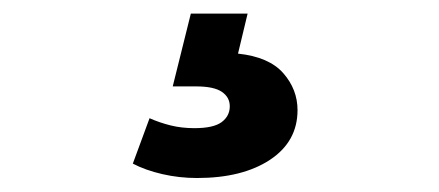

<svg xmlns="http://www.w3.org/2000/svg" viewBox="-20 -28 640 280"><path d="M267.4 231.6Q241.2 231.6 216.6 225.9Q191.9 220.2 173.7 210.6L198.1 144.4Q212.7 150.9 228.8 154.9Q244.9 158.9 263.5 158.9Q291.3 158.9 303.2 150.1Q315.1 141.2 315.1 127Q315.1 113.8 303.5 105.9Q291.9 98 265.7 98H231.9L258.3 -8.2H341.1L327.1 50.2Q372.3 55 393.1 78.7Q413.9 102.4 413.9 132.6Q413.9 178.4 373.8 205Q333.6 231.6 267.4 231.6Z"/></svg>

Font: Montserrat Alternates Thin
Style: Regular
Weight: 100
Designer: Julieta Ulanovsky
Foundry: Julieta Ulanovsky
Version: Version 9.000